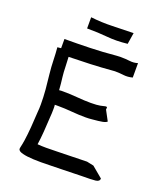

<svg xmlns="http://www.w3.org/2000/svg" viewBox="-145 -901 870 1000"><g transform="rotate(20 290.0 -400.5)"><path d="M199 -1Q107 -1 80 -16Q73 -21 71.5 -25.5Q70 -30 73 -41.5Q76 -53 80 -78Q85 -112 88.5 -155.5Q92 -199 94 -241Q95 -251 95.5 -261.5Q96 -272 96 -283Q96 -324 92.5 -365.5Q89 -407 84 -448Q80 -485 79 -521.5Q78 -558 75 -593L95 -595V-646Q164 -646 235 -648Q306 -650 380 -657Q385 -657 390 -657.5Q395 -658 400 -658Q429 -658 453 -655Q477 -652 498 -659V-579Q472 -572 448 -575Q424 -578 400 -578Q396 -578 392.5 -577.5Q389 -577 386 -577Q327 -572 267 -569.5Q207 -567 147 -566Q149 -538 149.5 -510.5Q150 -483 153 -457Q155 -440 157 -422Q159 -404 160 -386Q166 -387 172 -387Q178 -387 184 -387Q222 -387 262 -383.5Q302 -380 337 -380Q346 -380 354 -380.5Q362 -381 368 -381Q391 -383 404.5 -387Q418 -391 422.5 -389.5Q427 -388 424 -375L454 -319Q447 -312 428.5 -308.5Q410 -305 374 -302Q365 -301 356 -300.5Q347 -300 337 -300Q300 -300 260 -303.5Q220 -307 184 -307H165Q166 -301 166 -295Q166 -289 166 -283Q166 -271 165.5 -259.5Q165 -248 164 -237Q162 -197 159 -156.5Q156 -116 151 -83Q162 -82 175 -81.5Q188 -81 199 -81Q224 -81 256.5 -82Q289 -83 322 -83.5Q355 -84 382.5 -85Q410 -86 424 -86L462 -78L522 -28Q522 -11 499 -8.5Q476 -6 424 -6Q411 -6 384 -5Q357 -4 324 -3.5Q291 -3 258 -2Q225 -1 199 -1ZM413 -735Q352 -728 300.5 -733Q249 -738 187 -738V-800Q249 -793 305.5 -795Q362 -797 423 -798Z"/></g></svg>

Font: Syne Tactile
Style: Regular
Weight: 400
Designer: Lucas Descroix
Foundry: Bonjour Monde
Version: Version 2.100; ttfautohint (v1.8.3)